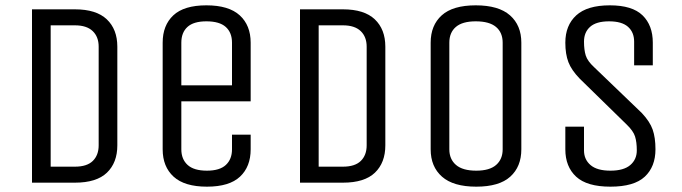

<svg xmlns="http://www.w3.org/2000/svg" viewBox="-20 -685 2558 720"><path d="M100 0V-650H261Q341 -650 380.5 -612.5Q420 -575 420 -510V-140Q420 -75 381 -37.5Q342 0 261 0ZM350 -510Q350 -547 327.5 -568.5Q305 -590 261 -590H170V-60H261Q306 -60 328 -81.5Q350 -103 350 -140Z M850 -180H920V-125Q920 -60 880 -22.5Q840 15 756 15Q672 15 631 -22.5Q590 -60 590 -125V-525Q590 -590 630 -627.5Q670 -665 754 -665Q838 -665 879 -627.5Q920 -590 920 -525V-305H660V-125Q660 -88 683.5 -66.5Q707 -45 756 -45Q804 -45 827 -66.5Q850 -88 850 -125ZM660 -365H850V-525Q850 -563 826.5 -584Q803 -605 754 -605Q706 -605 683 -584Q660 -563 660 -525Z M1105 0V-650H1266Q1346 -650 1385.5 -612.5Q1425 -575 1425 -510V-140Q1425 -75 1386 -37.5Q1347 0 1266 0ZM1355 -510Q1355 -547 1332.5 -568.5Q1310 -590 1266 -590H1175V-60H1266Q1311 -60 1333 -81.5Q1355 -103 1355 -140Z M1935 -125Q1935 -60 1893.5 -22.5Q1852 15 1766 15Q1680 15 1637.5 -22.5Q1595 -60 1595 -125V-525Q1595 -590 1636.5 -627.5Q1678 -665 1764 -665Q1850 -665 1892.5 -627.5Q1935 -590 1935 -525ZM1865 -525Q1865 -563 1840 -584Q1815 -605 1764 -605Q1714 -605 1689.5 -584Q1665 -563 1665 -525V-125Q1665 -88 1690 -66.5Q1715 -45 1766 -45Q1816 -45 1840.5 -66.5Q1865 -88 1865 -125Z M2387 -261Q2417 -229 2427.5 -199Q2438 -169 2438 -125Q2438 -60 2398 -22.5Q2358 15 2269 15Q2181 15 2140.5 -22.5Q2100 -60 2100 -125V-210H2170V-121Q2170 -87 2194.5 -66Q2219 -45 2269 -45Q2319 -45 2343.5 -66Q2368 -87 2368 -121Q2368 -152 2361.5 -173Q2355 -194 2330 -218L2154 -390Q2123 -422 2111.5 -452Q2100 -482 2100 -525Q2100 -590 2141 -627.5Q2182 -665 2267 -665Q2351 -665 2389.5 -627.5Q2428 -590 2428 -525V-440H2358V-529Q2358 -564 2335 -584.5Q2312 -605 2264 -605Q2216 -605 2193 -584.5Q2170 -564 2170 -529Q2170 -498 2176.5 -477Q2183 -456 2208 -433Z"/></svg>

Font: Unica One
Style: Regular
Weight: 400
Designer: Eduardo Rodriguez Tunni
Foundry: Eduardo Rodriguez Tunni
Version: Version 2.000; ttfautohint (v1.8.4.7-5d5b);gftools[0.9.23]